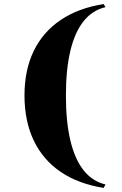

<svg xmlns="http://www.w3.org/2000/svg" viewBox="-20 -835 597 941"><path d="M488 86Q426 76 373.5 56.5Q321 37 277.5 7.5Q234 -22 201 -60.5Q168 -99 145.5 -146Q123 -193 111.5 -248.5Q100 -304 100 -367Q100 -492 145.5 -585.5Q191 -679 278 -737.5Q365 -796 488 -815L497 -800Q433 -785 390 -731.5Q347 -678 325 -586.5Q303 -495 303 -367Q303 -238 325 -146Q347 -54 390 0Q433 54 497 69Z"/></svg>

Font: Kalnia Thin SemiBold
Style: Regular
Weight: 600
Version: Version 1.105